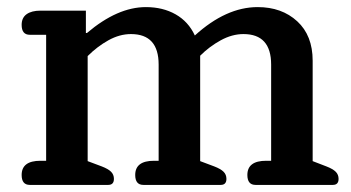

<svg xmlns="http://www.w3.org/2000/svg" viewBox="-20 -521 989 541"><path d="M41 -28Q41 -68 94 -68H110V-423H64Q41 -423 41 -451Q41 -471 55 -481Q69 -491 94 -491H222V-428H225Q311 -501 391 -501Q439 -501 475 -480.5Q511 -460 529 -421Q617 -501 706 -501Q774 -501 817.5 -461Q861 -421 861 -350V-67L900 -52Q918 -45 926 -37Q934 -29 934 -17Q934 0 918 0H700Q677 0 677 -28Q677 -68 730 -68H744V-339Q744 -425 666 -425Q634 -425 602 -407.5Q570 -390 544 -364V-67L584 -52Q602 -45 610 -37Q618 -29 618 -17Q618 0 602 0H384Q361 0 361 -28Q361 -68 414 -68H427V-339Q427 -425 349 -425Q317 -425 285.5 -407.5Q254 -390 227 -363V-67L267 -52Q285 -45 293 -37Q301 -29 301 -17Q301 0 285 0H64Q41 0 41 -28Z"/></svg>

Font: MaitreeSemiBold
Style: Regular
Weight: 600
Designer: CadsonDemak Team
Foundry: CadsonDemak
Version: Version 1.000